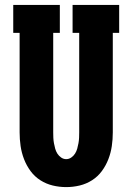

<svg xmlns="http://www.w3.org/2000/svg" viewBox="-20 -755 540 783"><path d="M250 8Q222 8 195 1.5Q168 -5 144.5 -20Q121 -35 104.5 -57.5Q88 -80 78 -106Q68 -132 64 -159.5Q60 -187 60 -215V-621H34V-735H224V-621H197V-215Q197 -204 197.5 -193Q198 -182 200 -171Q202 -160 205 -149Q208 -138 214 -128.5Q220 -119 229.5 -112.5Q239 -106 250 -106Q261 -106 270.5 -112.5Q280 -119 286 -128.5Q292 -138 295 -149Q298 -160 300 -171Q302 -182 302.5 -193Q303 -204 303 -215V-621H276V-735H466V-621H440V-215Q440 -187 436 -159.5Q432 -132 422 -106Q412 -80 395.5 -57.5Q379 -35 355.5 -20Q332 -5 305 1.5Q278 8 250 8Z"/></svg>

Font: Iosevka Slab Heavy
Style: Regular
Weight: 900
Monospace: yes
Designer: Belleve Invis
Foundry: Belleve Invis
Version: Version 11.1.0; ttfautohint (v1.8.3)